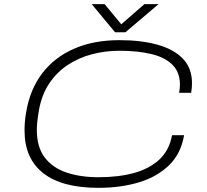

<svg xmlns="http://www.w3.org/2000/svg" viewBox="-20 -891 996 923"><path d="M453 12Q278 12 188 -58.5Q98 -129 98 -263Q98 -283 99.5 -304Q101 -325 105 -347Q123 -460 182.5 -538Q242 -616 336.5 -657Q431 -698 554 -698Q659 -698 737.5 -676Q816 -654 859.5 -608.5Q903 -563 903 -491Q903 -481 902 -469Q901 -457 899 -445H841Q843 -456 844 -465.5Q845 -475 845 -484Q845 -544 808.5 -580Q772 -616 706.5 -631.5Q641 -647 554 -647Q487 -647 423 -630.5Q359 -614 306 -579Q253 -544 216.5 -489.5Q180 -435 167 -360Q164 -342 162 -328Q160 -314 159 -303Q158 -292 157.5 -283.5Q157 -275 157 -267Q157 -184 195 -134Q233 -84 300 -61.5Q367 -39 454 -39Q550 -39 624.5 -59.5Q699 -80 746.5 -124.5Q794 -169 807 -241H865Q850 -152 792 -96Q734 -40 646.5 -14Q559 12 453 12ZM742 -871 583 -736H533L421 -871H483L573 -762H549L674 -871Z"/></svg>

Font: Archivo Expanded Thin
Style: Italic
Weight: 250
Width: 7
Italic angle: -10°
Designer: Hector Gatti
Foundry: Omnibus-Type
Version: Version 2.001